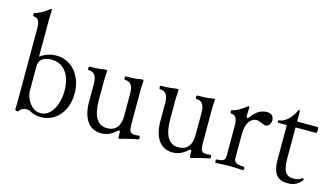

<svg xmlns="http://www.w3.org/2000/svg" viewBox="-84 -1014 2306 1318"><g transform="rotate(15 1069.0 -354.5)"><path d="M188 -6.8Q177.2 -12.7 169.4 -14.4Q161.6 -16.1 151.9 -16.1Q141.1 -16.1 127.9 -9.8Q114.7 -3.4 103 12.2Q101.6 14.2 97.7 14.2Q92.3 14.2 86.2 11.2Q80.1 8.3 80.6 5.9Q82 -17.6 82 -124V-575.2Q82 -644.5 37.1 -644.5Q34.2 -644.5 32.5 -648.2Q30.8 -651.9 30.8 -656.7Q30.8 -662.1 32.5 -665.5Q34.2 -668.9 37.1 -668.9Q49.3 -668.9 81.5 -686Q107.9 -700.2 121.1 -711.9Q136.7 -725.1 142.1 -725.1Q146.5 -725.1 146.5 -711.4Q144 -676.8 144 -639.2V-387.2Q170.4 -405.8 199.5 -415.3Q228.5 -424.8 257.8 -424.8Q312 -424.8 354.7 -396.7Q397.5 -368.7 421.6 -318.4Q445.8 -268.1 445.8 -205.1Q445.8 -144.5 422.9 -95.2Q399.9 -45.9 358.2 -17.3Q316.4 11.2 262.2 11.2Q221.7 11.2 188 -6.8ZM253.4 -14.6Q289.6 -14.6 316.9 -40.8Q344.2 -66.9 359.1 -110.6Q374 -154.3 374 -205.1Q374 -255.9 359.1 -297.6Q344.2 -339.4 312.3 -364.5Q280.3 -389.6 231.9 -389.6Q191.9 -389.6 168 -372.3Q144 -355 144 -318.4V-146Q144 -116.7 158 -85.9Q171.9 -55.2 196.8 -34.9Q221.7 -14.6 253.4 -14.6Z M814 -6.3V-27.8Q814 -39.6 809.1 -39.6Q803.2 -39.6 794.4 -32.2Q768.6 -9.3 744.1 1Q719.7 11.2 691.9 11.2Q626.5 11.2 591.1 -38.3Q555.7 -87.9 555.7 -179.7V-306.6Q555.7 -385.7 497.1 -385.7Q494.1 -385.7 492.4 -389.4Q490.7 -393.1 490.7 -397.9Q490.7 -403.3 492.4 -406.7Q494.1 -410.2 497.1 -410.2Q547.9 -410.2 574.2 -414.6Q600.6 -418.9 614.3 -418.9Q620.6 -418.9 620.6 -415.5Q617.7 -358.4 617.7 -337.9V-206.5Q617.7 -119.1 643.6 -76.2Q669.4 -33.2 721.7 -33.2Q766.1 -33.2 790 -62Q814 -90.8 814 -144.5V-306.6Q814 -385.7 755.4 -385.7Q752.4 -385.7 750.7 -389.4Q749 -393.1 749 -397.9Q749 -403.3 750.7 -406.7Q752.4 -410.2 755.4 -410.2Q818.4 -410.2 840.8 -414.6Q863.3 -418.9 873 -418.9Q876.5 -418.9 877.9 -416.3Q879.4 -413.6 879.4 -407.2Q876.5 -362.8 876.5 -337.9V-106Q876.5 -78.1 880.1 -63.7Q883.8 -49.3 893.1 -43.7Q902.3 -38.1 919.9 -38.1Q931.6 -38.1 947.8 -40.5Q951.2 -41 953.1 -36.4Q955.1 -31.7 955.1 -25.4Q955.1 -21 954.1 -18.1Q953.1 -15.1 951.2 -15.1Q933.1 -13.2 889.2 -2Q840.3 9.8 826.2 14.6Q823.2 15.6 821.8 15.6Q814 15.6 814 -6.3Z M1321.3 -6.3V-27.8Q1321.3 -39.6 1316.4 -39.6Q1310.5 -39.6 1301.8 -32.2Q1275.9 -9.3 1251.5 1Q1227.1 11.2 1199.2 11.2Q1133.8 11.2 1098.4 -38.3Q1063 -87.9 1063 -179.7V-306.6Q1063 -385.7 1004.4 -385.7Q1001.5 -385.7 999.8 -389.4Q998 -393.1 998 -397.9Q998 -403.3 999.8 -406.7Q1001.5 -410.2 1004.4 -410.2Q1055.2 -410.2 1081.5 -414.6Q1107.9 -418.9 1121.6 -418.9Q1127.9 -418.9 1127.9 -415.5Q1125 -358.4 1125 -337.9V-206.5Q1125 -119.1 1150.9 -76.2Q1176.8 -33.2 1229 -33.2Q1273.4 -33.2 1297.4 -62Q1321.3 -90.8 1321.3 -144.5V-306.6Q1321.3 -385.7 1262.7 -385.7Q1259.8 -385.7 1258.1 -389.4Q1256.3 -393.1 1256.3 -397.9Q1256.3 -403.3 1258.1 -406.7Q1259.8 -410.2 1262.7 -410.2Q1325.7 -410.2 1348.1 -414.6Q1370.6 -418.9 1380.4 -418.9Q1383.8 -418.9 1385.3 -416.3Q1386.7 -413.6 1386.7 -407.2Q1383.8 -362.8 1383.8 -337.9V-106Q1383.8 -78.1 1387.5 -63.7Q1391.1 -49.3 1400.4 -43.7Q1409.7 -38.1 1427.2 -38.1Q1439 -38.1 1455.1 -40.5Q1458.5 -41 1460.4 -36.4Q1462.4 -31.7 1462.4 -25.4Q1462.4 -21 1461.4 -18.1Q1460.4 -15.1 1458.5 -15.1Q1440.4 -13.2 1396.5 -2Q1347.7 9.8 1333.5 14.6Q1330.6 15.6 1329.1 15.6Q1321.3 15.6 1321.3 -6.3Z M1519.5 -350.6Q1516.6 -350.6 1514.6 -354.2Q1512.7 -357.9 1512.7 -362.8Q1512.7 -367.7 1514.6 -371.3Q1516.6 -375 1519.5 -375Q1532.7 -375 1561.3 -390.6Q1589.8 -406.2 1606.9 -420.9Q1619.6 -431.2 1624.5 -431.2Q1628.9 -431.2 1628.9 -417.5L1627.9 -400.4Q1626.5 -385.3 1626.5 -372.6Q1626.5 -349.1 1633.3 -349.1Q1639.2 -349.1 1646.5 -359.4Q1691.9 -424.8 1756.3 -424.8Q1778.3 -424.8 1791.3 -412.4Q1804.2 -399.9 1804.2 -379.9Q1804.2 -359.9 1793.7 -346.4Q1783.2 -333 1767.1 -333Q1757.3 -333 1740.2 -341.3Q1714.8 -353 1703.1 -353Q1666 -353 1646.2 -320.1Q1626.5 -287.1 1626.5 -236.8V-60.5Q1626.5 -38.6 1644.8 -29.8Q1663.1 -21 1696.8 -21Q1699.7 -21 1701.7 -17.3Q1703.6 -13.7 1703.6 -8.8Q1703.6 -3.9 1701.7 0Q1699.7 3.9 1696.8 3.9Q1654.3 0 1601.1 0Q1547.9 0 1505.4 3.9Q1502.4 3.9 1500.7 0.2Q1499 -3.4 1499 -8.8Q1499 -13.7 1500.7 -17.3Q1502.4 -21 1505.4 -21Q1536.6 -21 1550.5 -29.3Q1564.5 -37.6 1564.5 -60.5V-281.2Q1564.5 -350.6 1519.5 -350.6Z M1908.7 -125V-373.5H1849.1Q1846.2 -373.5 1844.2 -376.2Q1842.3 -378.9 1842.3 -382.8Q1842.3 -386.2 1844.2 -388.9Q1846.2 -391.6 1849.1 -391.6Q1868.7 -391.6 1890.4 -406Q1912.1 -420.4 1929.9 -442.9Q1947.8 -465.3 1956.5 -488.3Q1959.5 -495.6 1965.3 -494.1Q1970.7 -492.2 1970.7 -486.3V-415H2116.2Q2119.6 -415 2121.3 -409.2Q2123 -403.3 2123 -394.5Q2123 -385.7 2121.3 -379.6Q2119.6 -373.5 2116.2 -373.5H1970.7V-157.7Q1970.7 -110.4 1978.3 -82.8Q1985.8 -55.2 2002.7 -42.7Q2019.5 -30.3 2048.8 -30.3Q2066.9 -30.3 2080.3 -34.7Q2093.8 -39.1 2107.4 -49.8Q2107.9 -50.3 2108.9 -50.3Q2112.3 -50.3 2115.5 -45.4Q2118.7 -40.5 2116.7 -38.1Q2096.2 -12.2 2072.8 -0.5Q2049.3 11.2 2017.1 11.2Q1960.9 11.2 1934.8 -21.5Q1908.7 -54.2 1908.7 -125Z"/></g></svg>

Font: JuniusX Light
Style: Regular
Weight: 300
Designer: Peter S. Baker
Foundry: Briery Creek Software
Version: Version 1.008